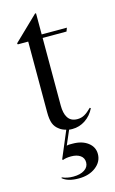

<svg xmlns="http://www.w3.org/2000/svg" viewBox="-116 -566 501 839"><g transform="rotate(-15 134.0 -147.0)"><path d="M61 202Q83 212 111 212Q143 212 162 199.5Q181 187 181 166Q181 146 165.5 135Q150 124 124 124Q101 124 86 130L83 127L134 6Q126 4 118 0.5Q110 -3 104 -8Q87 -20 80 -38.5Q73 -57 73 -89V-409H26L24 -414L134 -520L138 -519V-424H252L246 -408H138V-102Q138 -85 141 -71.5Q144 -58 149 -50Q162 -26 194 -26Q211 -26 225.5 -34Q240 -42 258 -60L262 -57Q247 -26 220 -8Q193 10 161 10Q151 10 146 9L118 74Q125 72 130 72Q135 72 145 72Q187 72 213.5 92Q240 112 240 144Q240 179 209.5 202.5Q179 226 132 226Q83 226 59 205Z"/></g></svg>

Font: Libre Caslon Display
Style: Regular
Weight: 400
Designer: Pablo Impallari, Rodrigo Fuenzalida
Foundry: Pablo Impallari, Rodrigo Fuenzalida
Version: Version 1.002; ttfautohint (v1.5)